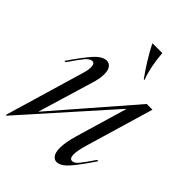

<svg xmlns="http://www.w3.org/2000/svg" viewBox="-229 -834 952 952"><g transform="rotate(45 247.0 -358.0)"><path d="M161 -520Q178 -520 189 -506Q200 -492 200 -463Q200 -431 186 -388L100 -102H101L453 -508H493L387 -149Q373 -101 373 -76Q373 -46 391 -46Q406 -46 421.5 -64Q437 -82 475 -138H484Q437 -67 403 -27.5Q369 12 340 12Q324 12 313 -3Q302 -18 302 -50Q302 -89 319 -147L399 -418H397L2 25H-3L121 -395Q129 -422 129 -441Q129 -468 112 -468Q96 -468 78 -447Q60 -426 22 -370H13Q63 -444 97 -482Q131 -520 161 -520ZM261 -738V-741H329Q336 -649 361 -584H356Q301 -660 261 -738Z"/></g></svg>

Font: Nyght Serif Light Italic
Style: Regular
Weight: 300
Italic angle: -16°
Designer: Maksym Kobuzan
Version: Version 0.410